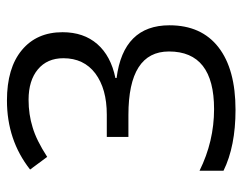

<svg xmlns="http://www.w3.org/2000/svg" viewBox="-93 -599 701 555"><g transform="rotate(-90 257.5 -321.5)"><path d="M441.9 -491.2Q441.9 -430.2 407.7 -390.9Q373.5 -351.6 309.6 -338.4V-335Q461.9 -315.4 461.9 -182.1Q461.9 -89.8 398.4 -40.5Q335 8.8 217.3 8.8Q112.3 8.8 41.5 -25.9V-95.2Q126.5 -53.2 219.7 -53.2Q386.2 -53.2 386.2 -183.6Q386.2 -300.8 202.6 -300.8H139.2V-363.3H203.6Q278.3 -363.3 322.8 -396.5Q366.7 -429.7 366.7 -488.8Q366.7 -535.6 334.5 -562.5Q302.2 -589.4 246.6 -589.4Q204.1 -589.4 166.5 -577.6Q129.9 -566.9 81.5 -535.6L44.9 -585Q129.9 -651.9 244.6 -651.9Q338.4 -651.9 390.1 -608.9Q441.9 -565.9 441.9 -491.2Z"/></g></svg>

Font: Khula Regular
Style: Regular
Weight: 400
Designer: Erin McLaughlin, Steve Matteson
Version: Version 1.000;PS 1.0;hotconv 1.0.72;makeotf.lib2.5.5900